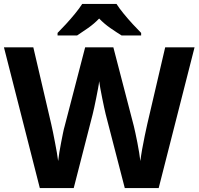

<svg xmlns="http://www.w3.org/2000/svg" viewBox="-20 -954 1007 974"><path d="M967 -714 785 0H613L516 -375Q513 -386 508.5 -408Q504 -430 498.5 -456Q493 -482 489 -505.5Q485 -529 483 -542Q482 -529 477.5 -505.5Q473 -482 468 -456.5Q463 -431 458 -408.5Q453 -386 450 -374L354 0H182L0 -714H149L240 -324Q244 -307 249 -282.5Q254 -258 259 -231.5Q264 -205 268.5 -180Q273 -155 275 -137Q277 -156 281 -180.5Q285 -205 290 -230.5Q295 -256 299.5 -278.5Q304 -301 308 -314L412 -714H555L659 -314Q662 -301 667 -278.5Q672 -256 677 -230Q682 -204 686 -179.5Q690 -155 692 -137Q695 -162 701 -196.5Q707 -231 714.5 -266Q722 -301 727 -324L818 -714ZM571 -934Q585 -912 607.5 -884.5Q630 -857 654 -831Q678 -805 696 -787V-774H597Q571 -790 540 -811.5Q509 -833 483 -860Q457 -833 427 -812Q397 -791 371 -774H272V-787Q291 -806 314.5 -831.5Q338 -857 360.5 -884.5Q383 -912 397 -934Z"/></svg>

Font: Noto Sans Kannada
Style: Regular
Weight: 400
Designer: Jelle Bosma - Monotype Design Team
Foundry: Monotype Imaging Inc.
Version: Version 2.003